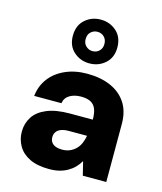

<svg xmlns="http://www.w3.org/2000/svg" viewBox="-119 -888 836 988"><g transform="rotate(15 298.5 -394.0)"><path d="M236 12Q173 12 132 -8Q91 -28 71 -62.5Q51 -97 51 -138Q51 -182 73.5 -217Q96 -252 144 -272Q192 -292 266 -292H388Q388 -326 379.5 -348Q371 -370 351.5 -380.5Q332 -391 300 -391Q265 -391 240 -376.5Q215 -362 210 -332H65Q71 -386 101.5 -426.5Q132 -467 183.5 -490Q235 -513 300 -513Q372 -513 425.5 -489.5Q479 -466 508.5 -421Q538 -376 538 -309V0H413L395 -73Q384 -54 369 -38.5Q354 -23 334 -11.5Q314 0 290 6Q266 12 236 12ZM274 -102Q298 -102 316 -110Q334 -118 347.5 -131.5Q361 -145 369 -163.5Q377 -182 381 -204H284Q259 -204 242.5 -197.5Q226 -191 218 -179Q210 -167 210 -152Q210 -135 218 -124Q226 -113 240.5 -107.5Q255 -102 274 -102ZM295 -567Q247 -567 212 -598Q177 -629 177 -683Q177 -738 212 -769Q247 -800 295 -800Q344 -800 379 -769Q414 -738 414 -683Q414 -629 379 -598Q344 -567 295 -567ZM295 -632Q316 -632 330.5 -646Q345 -660 345 -683Q345 -707 330.5 -721Q316 -735 295 -735Q275 -735 260 -721.5Q245 -708 245 -683Q245 -660 260 -646Q275 -632 295 -632Z"/></g></svg>

Font: DM Sans 18pt Black
Style: Regular
Weight: 900
Designer: Colophon Foundry, Jonny Pinhorn
Foundry: Colophon Foundry
Version: Version 4.004;gftools[0.9.30]